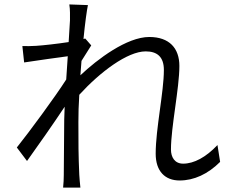

<svg xmlns="http://www.w3.org/2000/svg" viewBox="-20 -811 1040 867"><path d="M296 -719 290 -621C238 -613 175 -606 143 -604C120 -603 102 -602 81 -603L89 -529C153 -539 242 -551 286 -557L279 -452C230 -375 112 -215 56 -145L102 -84C153 -155 223 -255 272 -329L270 -271C269 -164 269 -117 268 -20C268 -4 267 18 265 36H343C341 18 339 -5 338 -22C334 -110 334 -167 334 -260C334 -297 335 -339 338 -383C431 -485 555 -579 638 -579C690 -579 720 -554 720 -495C720 -396 683 -229 683 -117C683 -37 726 4 791 4C856 4 919 -25 974 -80L962 -156C910 -101 856 -72 807 -72C769 -72 752 -101 752 -136C752 -237 790 -413 790 -513C790 -593 745 -644 654 -644C553 -644 420 -544 343 -471L348 -536L392 -606L365 -637L357 -635C364 -707 372 -764 377 -788L293 -791C297 -767 296 -741 296 -719Z"/></svg>

Font: Noto Sans CJK SC DemiLight
Style: Regular
Weight: 350
Designer: Ryoko NISHIZUKA 西塚涼子 (kana, bopomofo & ideographs); Paul D. Hunt (Latin, Greek & Cyrillic); Sandoll Communications 산돌커뮤니
Foundry: Adobe
Version: Version 2.004;hotconv 1.0.118;makeotfexe 2.5.65603